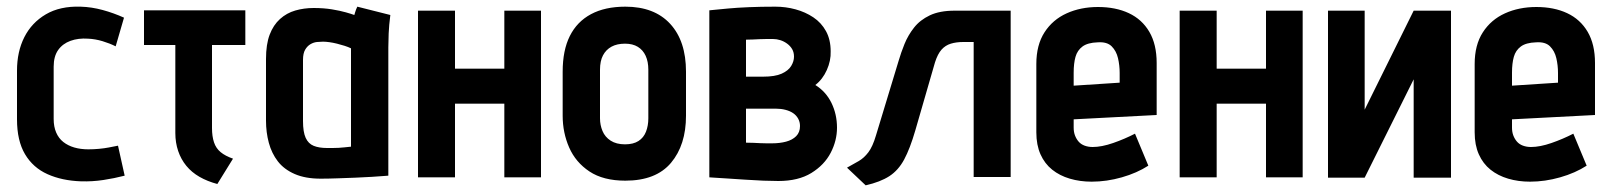

<svg xmlns="http://www.w3.org/2000/svg" viewBox="-20 -532 4837 576"><path d="M327 -393 352 -479Q321 -493 288 -502Q255 -511 222 -512Q160 -514 117.5 -489Q75 -464 53 -420.5Q31 -377 31 -320V-174Q31 -110 55 -69.5Q79 -29 122.5 -9.5Q166 10 223 12Q257 13 290 8Q323 3 354 -5L334 -95Q334 -95 326.5 -93.5Q319 -92 306 -89.5Q293 -87 277 -85.5Q261 -84 245 -84Q222 -84 203 -89.5Q184 -95 170 -106Q156 -117 148.5 -134.5Q141 -152 141 -175V-332Q141 -363 154.5 -382Q168 -401 191.5 -409.5Q215 -418 244 -416Q266 -415 287.5 -408.5Q309 -402 327 -393Z M616 -148V-397H716V-501H412V-397H506V-133Q506 -104 514.5 -79Q523 -54 539 -34.5Q555 -15 578.5 -1.5Q602 12 632 20L679 -56Q656 -64 642 -75.5Q628 -87 622 -105Q616 -123 616 -148Z M1151 -487 1052 -512Q1048 -504 1045.5 -495.5Q1043 -487 1043 -487Q1035 -490 1017.5 -495Q1000 -500 975.5 -504Q951 -508 921 -508Q892 -508 866 -500.5Q840 -493 820 -475Q800 -457 789 -428Q778 -399 778 -355V-170Q778 -135 786.5 -103.5Q795 -72 813.5 -48Q832 -24 864 -10Q896 4 942 4Q965 4 992 3Q1019 2 1046.5 1Q1074 0 1096 -1.5Q1118 -3 1131.5 -4Q1145 -5 1145 -5V-390Q1145 -407 1146 -431.5Q1147 -456 1151 -487ZM889 -169V-352Q889 -372 895.5 -383Q902 -394 911.5 -399.5Q921 -405 931 -406Q941 -407 949 -407Q957 -407 968 -405.5Q979 -404 991 -401Q1003 -398 1014 -394.5Q1025 -391 1033 -387V-92Q1023 -91 1014 -90Q1005 -89 996 -88.5Q987 -88 978 -88Q969 -88 961 -88Q937 -88 921 -94.5Q905 -101 897 -118.5Q889 -136 889 -169Z M1493 -326H1345V-500H1234V0H1345V-221H1493V0H1603V-500H1493Z M2038 -185V-317Q2038 -409 1990.5 -460.5Q1943 -512 1856 -512Q1795 -512 1753 -489.5Q1711 -467 1689.5 -424Q1668 -381 1668 -317V-185Q1668 -134 1687.5 -89.5Q1707 -45 1748.5 -17.5Q1790 10 1856 10Q1948 10 1993 -43.5Q2038 -97 2038 -185ZM1925 -323V-177Q1925 -155 1918 -137Q1911 -119 1895.5 -109Q1880 -99 1855 -99Q1829 -99 1812 -110Q1795 -121 1787.5 -139Q1780 -157 1780 -177V-323Q1780 -349 1789 -366Q1798 -383 1814.5 -392Q1831 -401 1855 -401Q1878 -401 1893.5 -391.5Q1909 -382 1917 -364.5Q1925 -347 1925 -323Z M2426 -277Q2448 -294 2460.5 -322Q2473 -350 2472 -378Q2472 -413 2458 -438.5Q2444 -464 2420 -480Q2396 -496 2366.5 -504Q2337 -512 2306 -512Q2263 -512 2227 -510.5Q2191 -509 2164.5 -506.5Q2138 -504 2123 -502.5Q2108 -501 2108 -501V0Q2108 0 2123 1Q2138 2 2162.5 3.5Q2187 5 2215.5 7Q2244 9 2270 10Q2296 11 2315 11Q2375 11 2414 -13Q2453 -37 2472 -73.5Q2491 -110 2491 -149Q2491 -189 2474.5 -223Q2458 -257 2426 -277ZM2299 -415Q2310 -415 2321 -411.5Q2332 -408 2341.5 -401Q2351 -394 2356.5 -384.5Q2362 -375 2362 -362Q2362 -348 2353.5 -334Q2345 -320 2325 -311Q2305 -302 2269 -302H2218V-413Q2228 -413 2238.5 -413.5Q2249 -414 2259.5 -414.5Q2270 -415 2280 -415Q2290 -415 2299 -415ZM2296 -102Q2289 -102 2280 -102Q2271 -102 2261 -102.5Q2251 -103 2240 -103.5Q2229 -104 2218 -104V-206H2308Q2323 -206 2336.5 -202.5Q2350 -199 2359.5 -192.5Q2369 -186 2374.5 -176Q2380 -166 2380 -154Q2380 -135 2368.5 -123.5Q2357 -112 2338 -107Q2319 -102 2296 -102Z M2844 -500Q2799 -500 2769.5 -486Q2740 -472 2722 -449Q2704 -426 2693.5 -400Q2683 -374 2676 -350L2608 -126Q2598 -92 2585 -75Q2572 -58 2556.5 -49Q2541 -40 2521 -29L2577 24Q2621 14 2648 -3.5Q2675 -21 2692.5 -53.5Q2710 -86 2726 -141L2785 -345Q2793 -370 2804.5 -383Q2816 -396 2832.5 -401Q2849 -406 2870 -406H2901V-1H3012V-500Z M3201 -149V-174L3450 -187V-343Q3450 -399 3428 -436.5Q3406 -474 3366.5 -492.5Q3327 -511 3274 -511Q3222 -511 3180 -492Q3138 -473 3113.5 -435Q3089 -397 3089 -340V-135Q3089 -97 3101.5 -69Q3114 -41 3136.5 -23Q3159 -5 3189.5 4Q3220 13 3255 13Q3300 13 3345.5 0Q3391 -13 3425 -35L3385 -131Q3354 -115 3319.5 -103Q3285 -91 3258 -91Q3245 -91 3234 -95Q3223 -99 3216 -107Q3209 -115 3205 -125.5Q3201 -136 3201 -149ZM3339 -313V-284L3201 -275V-314Q3201 -342 3206.5 -361.5Q3212 -381 3227.5 -392.5Q3243 -404 3273 -405Q3301 -407 3315 -393Q3329 -379 3334 -357.5Q3339 -336 3339 -313Z M3778 -326H3630V-500H3519V0H3630V-221H3778V0H3888V-500H3778Z M4074 -500H3964V1H4074L4221 -294V1H4333V-500H4221L4074 -203Z M4516 -149V-174L4765 -187V-343Q4765 -399 4743 -436.5Q4721 -474 4681.5 -492.5Q4642 -511 4589 -511Q4537 -511 4495 -492Q4453 -473 4428.5 -435Q4404 -397 4404 -340V-135Q4404 -97 4416.5 -69Q4429 -41 4451.5 -23Q4474 -5 4504.5 4Q4535 13 4570 13Q4615 13 4660.5 0Q4706 -13 4740 -35L4700 -131Q4669 -115 4634.5 -103Q4600 -91 4573 -91Q4560 -91 4549 -95Q4538 -99 4531 -107Q4524 -115 4520 -125.5Q4516 -136 4516 -149ZM4654 -313V-284L4516 -275V-314Q4516 -342 4521.5 -361.5Q4527 -381 4542.5 -392.5Q4558 -404 4588 -405Q4616 -407 4630 -393Q4644 -379 4649 -357.5Q4654 -336 4654 -313Z"/></svg>

Font: Advent Pro
Style: Bold
Weight: 700
Designer: VivaRado, Andreas Kalpakidis
Foundry: VivaRado, Andreas Kalpakidis
Version: Version 3.000